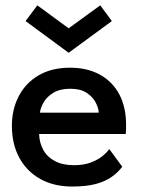

<svg xmlns="http://www.w3.org/2000/svg" viewBox="-20 -670 530 702"><path d="M123 -180Q124 -147.5 138.5 -121.5Q153 -95.5 181.2 -80.8Q209.5 -66 250.5 -66Q286 -66 311.8 -75.8Q337.5 -85.5 354.5 -99.2Q371.5 -113 379.5 -125L427 -60.5Q411.5 -39.5 388 -23Q364.5 -6.5 329.8 2.8Q295 12 244 12Q177 12 127.5 -15.5Q78 -43 50.8 -93Q23.5 -143 23.5 -210Q23.5 -270 48.5 -318.2Q73.5 -366.5 121.2 -394.5Q169 -422.5 236 -422.5Q298.5 -422.5 344.5 -397.5Q390.5 -372.5 415.8 -325.8Q441 -279 441 -213Q441 -209 440.8 -196.5Q440.5 -184 439.5 -180ZM341 -258Q340.5 -274 330.2 -294.5Q320 -315 297.5 -330.2Q275 -345.5 237.5 -345.5Q199 -345.5 175 -330.8Q151 -316 139.5 -295.8Q128 -275.5 126 -258ZM231 -477 73.5 -593 116.5 -650.5 231 -566.5 346.5 -650.5 389 -593Z"/></svg>

Font: League Spartan Medium
Style: Regular
Weight: 500
Foundry: The League of Moveable Type
Version: Version 2.002